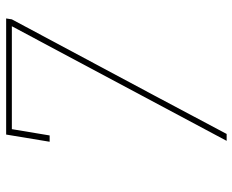

<svg xmlns="http://www.w3.org/2000/svg" viewBox="-88 -688 775 640"><g transform="rotate(-90 300.0 -367.5)"><path d="M151 0 533 -716H190L169 -590H148L172 -735H559L556 -716L301 -239L174 0Z"/></g></svg>

Font: Iosevka Slab ThExObl
Style: Regular
Weight: 100
Width: 7
Italic angle: -9°
Monospace: yes
Designer: Belleve Invis
Foundry: Belleve Invis
Version: Version 11.1.1; ttfautohint (v1.8.3)